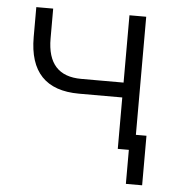

<svg xmlns="http://www.w3.org/2000/svg" viewBox="-49 -564 684 741"><g transform="rotate(5 293.0 -193.5)"><path d="M465.8 131.8V0H422.9V-199.2H255.4Q62 -199.2 62 -401.9V-517.6H127.4V-401.9Q127.4 -256.8 258.8 -256.8H422.9V-517.6H487.8V-60.1H528.8V131.8Z"/></g></svg>

Font: Cascadia Mono PL Light
Style: Regular
Weight: 300
Monospace: yes
Designer: Aaron Bell
Foundry: Saja Typeworks
Version: Version 2404.023; ttfautohint (v1.8.4)